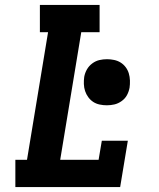

<svg xmlns="http://www.w3.org/2000/svg" viewBox="-20 -755 640 775"><path d="M465 0H42V-110H89L174 -625H141V-735H382V-625H308L223 -110H378L391 -187H496ZM411 -330Q397 -330 382.5 -333Q368 -336 356.5 -343.5Q345 -351 336.5 -362.5Q328 -374 323.5 -387.5Q319 -401 318.5 -416Q318 -431 320 -445Q323 -461 331 -475Q339 -489 352.5 -499Q366 -509 381 -512.5Q396 -516 412 -516Q426 -516 440.5 -513Q455 -510 467 -502.5Q479 -495 487.5 -483.5Q496 -472 500 -458.5Q504 -445 504.5 -430Q505 -415 503 -401Q500 -385 492.5 -371Q485 -357 471 -347Q457 -337 442 -333.5Q427 -330 411 -330Z"/></svg>

Font: Iosevka HT Extrabold Extended
Style: Italic
Weight: 800
Width: 7
Italic angle: -9°
Monospace: yes
Designer: Belleve Invis
Foundry: Belleve Invis
Version: Version 32.3.0; ttfautohint (v1.8.4)